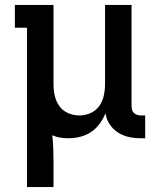

<svg xmlns="http://www.w3.org/2000/svg" viewBox="-20 -550 640 775"><path d="M89 205V-438H40V-530H196V-210Q196 -187 201 -164Q206 -141 219.5 -122Q233 -103 255 -93.5Q277 -84 300 -84Q323 -84 345 -93.5Q367 -103 380.5 -122Q394 -141 399 -164Q404 -187 404 -210V-530H511V-122Q511 -114 513 -106.5Q515 -99 520.5 -94Q526 -89 533.5 -86.5Q541 -84 548 -84H566V8H548Q524 8 500.5 3Q477 -2 456.5 -15Q436 -28 422.5 -48.5Q409 -69 406 -93Q397 -71 382.5 -51Q368 -31 348 -17.5Q328 -4 304.5 2Q281 8 257 8Q240 8 223.5 5.5Q207 3 191 -4Q194 23 195 49.5Q196 76 196 102V205Z"/></svg>

Font: Iosevka Slab Semibold Extended
Style: Regular
Weight: 600
Width: 7
Monospace: yes
Designer: Belleve Invis
Foundry: Belleve Invis
Version: Version 11.1.0; ttfautohint (v1.8.3)